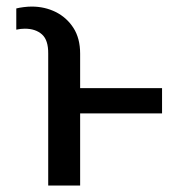

<svg xmlns="http://www.w3.org/2000/svg" viewBox="-20 -573 549 593"><path d="M227.5 0H128.9V-407.2Q129.4 -449.2 109.6 -466.8Q89.8 -484.4 56.6 -484.4Q43.9 -484.4 30.3 -481.4V-546.9Q39.6 -549.3 53 -551Q66.4 -552.7 78.1 -552.7Q118.2 -552.7 152.1 -535.9Q186 -519 206.8 -486.8Q227.5 -454.6 227.5 -407.2V-300.8H480.5V-222.7H227.5Z"/></svg>

Font: Inter Display
Style: Regular
Weight: 400
Designer: Rasmus Andersson
Foundry: rsms
Version: Version 4.000;git-37864ae